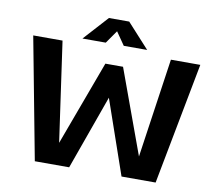

<svg xmlns="http://www.w3.org/2000/svg" viewBox="-91 -980 1232 1087"><g transform="rotate(10 525.0 -436.0)"><path d="M693.5 -731H559L507.5 -805.5L455.5 -731H321.5L449 -871.5H565.5ZM176.5 0 44 -700H212.5L294 -126.5L474 -613.5H575.5L752.5 -129L835.5 -700H1004.5L871 0H675L527 -427L374 0Z"/></g></svg>

Font: League Mono Extended SemiBold
Style: Regular
Weight: 600
Width: 9
Designer: Tyler Finck
Foundry: The League of Moveable Type / Tyler Finck
Version: Version 2.210